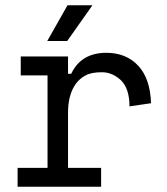

<svg xmlns="http://www.w3.org/2000/svg" viewBox="-20 -711 636 731"><path d="M239 -430H251Q289 -510 385 -510Q460 -510 506 -461Q552 -412 555 -318L473 -306Q473 -374 440 -406Q407 -436 368 -436Q328 -436 306 -424Q283 -412 268 -391Q239 -350 239 -282V-72H365V0H47V-72H161V-424H59V-496H239ZM236 -555H160L237 -691H332Z"/></svg>

Font: Rilu
Style: Regular
Weight: 500
Designer: Alí Sinisterra
Foundry: Alí Sinisterra
Version: 0.1